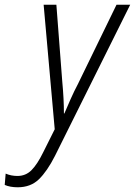

<svg xmlns="http://www.w3.org/2000/svg" viewBox="-125 -552 572 814"><path d="M108 109 427 -532H369L205 -195Q190 -167 174 -131Q158 -95 148 -71H146Q146 -132 139 -206L114 -532H60L107 -4L58 94Q33 145 8.5 169.5Q-16 194 -51 194Q-78 194 -101 184L-105 232Q-82 242 -50 242Q5 242 40 208Q75 174 108 109Z"/></svg>

Font: Noto Sans UI SemiCondensed Light
Style: Italic
Weight: 300
Width: 4
Designer: Monotype Design Team
Foundry: Monotype Imaging Inc.
Version: 1.001